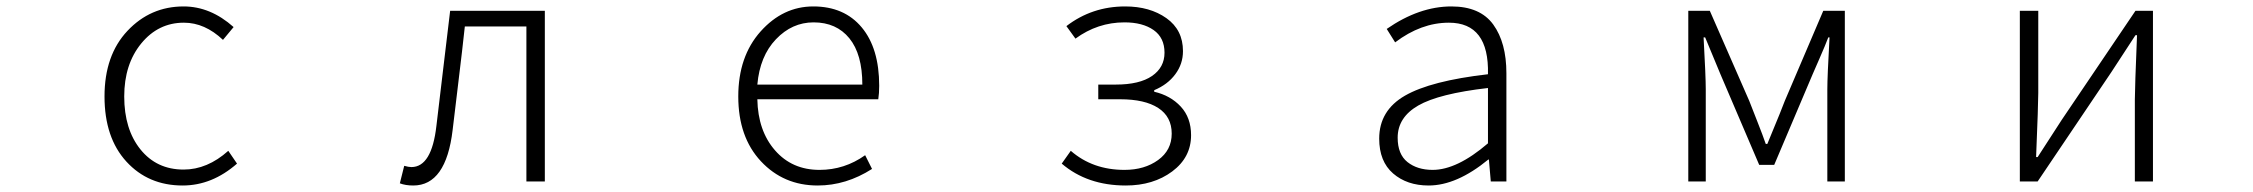

<svg xmlns="http://www.w3.org/2000/svg" viewBox="-20 -567 7040 600"><path d="M550.8 12.7Q443.4 12.7 375 -62Q306.6 -136.7 306.6 -265.6Q306.6 -394.5 378.4 -470.7Q450.2 -546.9 553.7 -546.9Q637.7 -546.9 710 -482.4L676.8 -442.4Q620.1 -496.1 554.7 -496.1Q474.6 -496.1 421.4 -431.2Q368.2 -366.2 368.2 -265.6Q368.2 -163.1 418.9 -100.1Q469.7 -37.1 553.7 -37.1Q627.9 -37.1 693.4 -95.7L720.7 -55.7Q642.6 12.7 550.8 12.7Z M1271.5 12.7Q1247.1 12.7 1229.5 5.9L1243.2 -48.8Q1256.8 -44.9 1265.6 -44.9Q1329.1 -44.9 1343.8 -173.8Q1350.6 -234.4 1365.2 -353.5Q1379.9 -472.7 1386.7 -533.2H1682.6V0H1625V-484.4H1432.6Q1425.8 -419.9 1411.1 -299.3Q1396.5 -178.7 1394.5 -161.1Q1374 12.7 1271.5 12.7Z M2535.2 12.7Q2428.7 12.7 2357.9 -63Q2287.1 -138.7 2287.1 -265.6Q2287.1 -390.6 2356.9 -468.8Q2426.8 -546.9 2521.5 -546.9Q2618.2 -546.9 2672.9 -481.4Q2727.5 -416 2727.5 -298.8Q2727.5 -275.4 2724.6 -256.8H2346.7Q2348.6 -158.2 2401.9 -97.2Q2455.1 -36.1 2541 -36.1Q2619.1 -36.1 2683.6 -82L2705.1 -39.1Q2624 12.7 2535.2 12.7ZM2346.7 -302.7H2674.8Q2674.8 -397.5 2634.3 -447.3Q2593.8 -497.1 2522.5 -497.1Q2455.1 -497.1 2404.8 -444.3Q2354.5 -391.6 2346.7 -302.7Z M3498 12.7Q3377.9 12.7 3297.9 -55.7L3326.2 -95.7Q3394.5 -36.1 3494.1 -36.1Q3556.6 -36.1 3599.1 -66.9Q3641.6 -97.7 3641.6 -149.4Q3641.6 -202.1 3599.6 -229.5Q3557.6 -256.8 3480.5 -256.8H3412.1V-302.7H3466.8Q3541 -302.7 3580.1 -329.6Q3619.1 -356.4 3619.1 -402.3Q3619.1 -449.2 3585 -473.1Q3550.8 -497.1 3494.1 -497.1Q3410.2 -497.1 3340.8 -446.3L3312.5 -485.4Q3392.6 -546.9 3496.1 -546.9Q3573.2 -546.9 3625 -510.3Q3676.8 -473.6 3676.8 -407.2Q3676.8 -367.2 3652.8 -335Q3628.9 -302.7 3586.9 -285.2V-280.3Q3637.7 -268.6 3669.9 -233.9Q3702.1 -199.2 3702.1 -144.5Q3702.1 -75.2 3643.1 -31.2Q3584 12.7 3498 12.7Z M4444.3 12.7Q4377 12.7 4333.5 -24.9Q4290 -62.5 4290 -133.8Q4290 -221.7 4370.6 -268.1Q4451.2 -314.5 4629.9 -335Q4633.8 -496.1 4507.8 -496.1Q4420.9 -496.1 4339.8 -434.6L4313.5 -476.6Q4415 -546.9 4515.6 -546.9Q4605.5 -546.9 4646.5 -490.2Q4687.5 -433.6 4687.5 -337.9V0H4638.7L4632.8 -68.4H4630.9Q4532.2 12.7 4444.3 12.7ZM4457 -36.1Q4533.2 -36.1 4629.9 -119.1V-292Q4476.6 -274.4 4412.1 -237.3Q4347.7 -200.2 4347.7 -136.7Q4347.7 -85 4378.4 -60.5Q4409.2 -36.1 4457 -36.1Z M5255.9 0V-533.2H5323.2L5446.3 -252Q5453.1 -234.4 5471.2 -188.5Q5489.3 -142.6 5498 -117.2H5502.9Q5552.7 -237.3 5557.6 -252L5677.7 -533.2H5745.1V0H5690.4V-288.1Q5690.4 -327.1 5697.3 -450.2H5693.4Q5684.6 -426.8 5666 -384.3Q5647.5 -341.8 5644.5 -335L5524.4 -51.8H5477.5L5356.4 -335Q5314.5 -435.5 5308.6 -450.2H5303.7Q5310.5 -327.1 5310.5 -288.1V0Z M6292 0V-533.2H6349.6V-276.4Q6349.6 -242.2 6342.8 -76.2H6347.7L6422.9 -192.4L6653.3 -533.2H6708V0H6651.4V-255.9Q6651.4 -291 6658.2 -457H6653.3Q6599.6 -374 6578.1 -341.8L6347.7 0Z"/></svg>

Font: Gen Shin Gothic Monospace Light
Style: Regular
Weight: 300
Designer: [Source Han Sans]
Ryoko NISHIZUKA  (kana & ideographs); Paul D. Hunt (Latin, Greek & Cyrillic); Wenlong ZHANG  (bopomofo
Version: Version 1.002.20150607